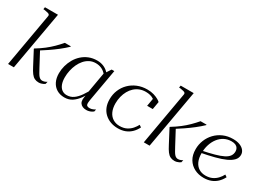

<svg xmlns="http://www.w3.org/2000/svg" viewBox="-27 -1430 2881 2123"><g transform="rotate(30 1413.0 -368.5)"><path d="M389 -134 292 -316 257 -280Q319 -319 374.5 -356.5Q430 -394 478.5 -432Q527 -470 569 -510V-516H493Q458 -475 420 -437.5Q382 -400 336.5 -364.5Q291 -329 230 -292L229 -287L320 -114Q344 -67 364 -40.5Q384 -14 407 -2.5Q430 9 460 9Q476 9 490.5 5Q505 1 517 -5Q529 -11 536 -17L543 -47Q536 -43 527 -38.5Q518 -34 507.5 -31Q497 -28 486 -28Q473 -28 462 -33Q451 -38 440.5 -49.5Q430 -61 418 -81.5Q406 -102 389 -134ZM66 0H140L272 -747H106L101 -720L122 -718Q146 -714 161 -710Q176 -706 182 -698.5Q188 -691 185 -678Z M1089 -402 1071 -372Q1056 -412 1031 -439Q1006 -466 974 -479.5Q942 -493 903 -493Q861 -493 826 -475Q791 -457 764.5 -426.5Q738 -396 720 -357Q702 -318 692.5 -274Q683 -230 683 -186Q683 -136 696.5 -100Q710 -64 736 -44.5Q762 -25 798 -25Q846 -25 883.5 -51.5Q921 -78 954 -125.5Q987 -173 1019 -235L1036 -215Q1000 -146 964 -95.5Q928 -45 886 -17.5Q844 10 788 10Q732 10 690.5 -15Q649 -40 626.5 -85.5Q604 -131 604 -193Q604 -241 617 -289Q630 -337 654.5 -379.5Q679 -422 715.5 -455Q752 -488 799 -507Q846 -526 903 -526Q947 -526 983.5 -511Q1020 -496 1047 -468.5Q1074 -441 1089 -402ZM1123 -519 1052 -117Q1050 -107 1049 -97.5Q1048 -88 1047 -80Q1046 -72 1046 -65Q1046 -45 1056.5 -36Q1067 -27 1088 -27Q1111 -27 1130.5 -35.5Q1150 -44 1161 -50L1154 -21Q1146 -14 1132.5 -7Q1119 0 1102.5 4.5Q1086 9 1068 9Q1041 9 1020.5 0Q1000 -9 988 -27Q976 -45 976 -74Q976 -87 979.5 -105.5Q983 -124 987 -144L983 -142L1036 -447L1045 -452L1089 -519Z M1476 -22Q1527 -22 1563.5 -41Q1600 -60 1624 -88Q1648 -116 1663 -145L1690 -127Q1667 -81 1634.5 -50.5Q1602 -20 1561.5 -5Q1521 10 1471 10Q1421 10 1378 -5.5Q1335 -21 1302 -51Q1269 -81 1251 -124.5Q1233 -168 1233 -224Q1233 -287 1255.5 -341.5Q1278 -396 1319.5 -437.5Q1361 -479 1418 -502.5Q1475 -526 1543 -526Q1590 -526 1626 -515Q1662 -504 1685.5 -490.5Q1709 -477 1718 -467L1701 -368H1629L1648 -477Q1659 -474 1664.5 -470Q1670 -466 1672.5 -460.5Q1675 -455 1674.5 -449Q1674 -443 1671 -437Q1661 -456 1641.5 -469Q1622 -482 1596.5 -488.5Q1571 -495 1541 -495Q1499 -495 1463.5 -481Q1428 -467 1400 -441.5Q1372 -416 1352.5 -381Q1333 -346 1322.5 -304.5Q1312 -263 1312 -217Q1312 -156 1332 -112.5Q1352 -69 1389 -45.5Q1426 -22 1476 -22Z M2122 -134 2025 -316 1990 -280Q2052 -319 2107.5 -356.5Q2163 -394 2211.5 -432Q2260 -470 2302 -510V-516H2226Q2191 -475 2153 -437.5Q2115 -400 2069.5 -364.5Q2024 -329 1963 -292L1962 -287L2053 -114Q2077 -67 2097 -40.5Q2117 -14 2140 -2.5Q2163 9 2193 9Q2209 9 2223.5 5Q2238 1 2250 -5Q2262 -11 2269 -17L2276 -47Q2269 -43 2260 -38.5Q2251 -34 2240.5 -31Q2230 -28 2219 -28Q2206 -28 2195 -33Q2184 -38 2173.5 -49.5Q2163 -61 2151 -81.5Q2139 -102 2122 -134ZM1799 0H1873L2005 -747H1839L1834 -720L1855 -718Q1879 -714 1894 -710Q1909 -706 1915 -698.5Q1921 -691 1918 -678Z M2567 10Q2501 10 2448 -17Q2395 -44 2364 -95.5Q2333 -147 2333 -222Q2333 -282 2355 -337Q2377 -392 2417.5 -434.5Q2458 -477 2514 -501.5Q2570 -526 2638 -526Q2689 -526 2725 -511.5Q2761 -497 2780.5 -472Q2800 -447 2800 -416Q2800 -377 2773 -347.5Q2746 -318 2694 -294Q2642 -270 2564.5 -250Q2487 -230 2386 -211L2391 -239Q2484 -258 2548.5 -276Q2613 -294 2652.5 -314Q2692 -334 2710 -359.5Q2728 -385 2728 -419Q2728 -441 2718 -458.5Q2708 -476 2687.5 -485.5Q2667 -495 2636 -495Q2586 -495 2544.5 -473.5Q2503 -452 2473.5 -413.5Q2444 -375 2428 -324.5Q2412 -274 2412 -215Q2412 -153 2431.5 -110Q2451 -67 2487 -44.5Q2523 -22 2572 -22Q2620 -22 2655 -38.5Q2690 -55 2715.5 -82Q2741 -109 2758 -142L2785 -123Q2762 -79 2730 -49.5Q2698 -20 2657.5 -5Q2617 10 2567 10Z"/></g></svg>

Font: Roboto Serif 120pt Expanded Light
Style: Italic
Weight: 300
Width: 7
Italic angle: -10°
Designer: Greg Gazdowicz
Foundry: Commercial Type
Version: Version 1.008